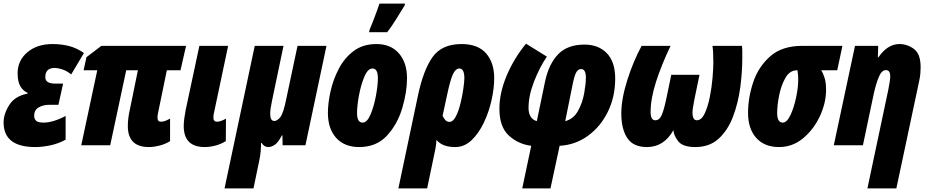

<svg xmlns="http://www.w3.org/2000/svg" viewBox="-23 -808 5156 1068"><path d="M173 10Q212 10 257 0.5Q302 -9 342 -31V-163Q272 -126 219 -126Q188 -126 177.5 -136.5Q167 -147 167 -164Q167 -196 192 -210.5Q217 -225 251 -225H302L328 -343H284Q229 -343 229 -378Q229 -430 280 -430Q300 -430 325 -421.5Q350 -413 373 -394L444 -513Q404 -541 361 -552Q318 -563 269 -563Q183 -563 129 -517Q75 -471 75 -401Q75 -353 90.5 -327.5Q106 -302 130 -292V-287Q60 -274 28.5 -224Q-3 -174 -3 -127Q-3 10 173 10Z M805 10Q831 10 863.5 2Q896 -6 923 -23V-148Q912 -142 899 -136.5Q886 -131 872 -131Q853 -131 853 -154Q853 -162 854 -168Q855 -174 856 -179L905 -417H981L1012 -553H541L458 -490L442 -417H518L429 0H590L679 -417H744L699 -197Q694 -176 691 -152Q688 -128 688 -107Q688 10 805 10Z M1116 10Q1143 10 1174.5 2Q1206 -6 1233 -23L1234 -148Q1204 -131 1184 -131Q1164 -131 1164 -154Q1164 -168 1167 -179L1246 -553H1086L1010 -197Q1006 -176 1002.5 -152Q999 -128 999 -107Q999 10 1116 10Z M1226 240H1387L1419 86Q1425 59 1427 34Q1429 9 1429 -13H1432Q1447 10 1469 10Q1487 10 1506 -3Q1525 -16 1545 -55H1548L1549 0H1676L1793 -553H1632L1569 -256Q1553 -177 1536 -156Q1519 -135 1503 -135Q1480 -135 1480 -175Q1480 -189 1482.5 -206.5Q1485 -224 1490 -247L1554 -553H1394Z M1975 10Q2071 10 2129.5 -53.5Q2188 -117 2214.5 -206.5Q2241 -296 2241 -373Q2241 -459 2196 -511Q2151 -563 2071 -563Q1996 -563 1944.5 -524.5Q1893 -486 1861.5 -425.5Q1830 -365 1815.5 -299.5Q1801 -234 1801 -180Q1801 -92 1847 -41Q1893 10 1975 10ZM1994 -126Q1963 -126 1963 -179Q1963 -220 1974 -278.5Q1985 -337 2004 -382Q2023 -427 2049 -427Q2079 -427 2079 -373Q2079 -333 2068 -274.5Q2057 -216 2038 -171Q2019 -126 1994 -126ZM2030 -629H2131Q2153 -657 2181 -702Q2209 -747 2228 -778L2230 -788H2088Q2084 -775 2073 -745.5Q2062 -716 2050.5 -686Q2039 -656 2033 -643Z M2477 -130Q2463 -130 2453.5 -141Q2444 -152 2439 -164L2462 -271Q2482 -366 2497 -396.5Q2512 -427 2532 -427Q2560 -427 2560 -373Q2560 -355 2554.5 -315.5Q2549 -276 2538.5 -233Q2528 -190 2512.5 -160Q2497 -130 2477 -130ZM2193 240H2353L2391 58Q2395 41 2399.5 16.5Q2404 -8 2405 -30Q2437 10 2509 10Q2560 10 2600 -28Q2640 -66 2668.5 -126Q2697 -186 2711.5 -252Q2726 -318 2726 -373Q2726 -459 2681 -511Q2636 -563 2544 -563Q2435 -563 2383.5 -491Q2332 -419 2302 -277Z M2882 240H3039L3090 3Q3178 -2 3248 -53Q3318 -104 3358.5 -187Q3399 -270 3399 -371Q3399 -464 3352.5 -512Q3306 -560 3228 -560Q3134 -560 3082 -506.5Q3030 -453 3009 -355L2963 -134Q2917 -148 2917 -208Q2917 -276 2948 -355.5Q2979 -435 3019 -493L2903 -565Q2835 -482 2795 -386.5Q2755 -291 2755 -203Q2755 -102 2807.5 -54Q2860 -6 2932 3ZM3121 -134 3164 -347Q3174 -394 3184.5 -409Q3195 -424 3209 -424Q3236 -424 3236 -376Q3236 -342 3226.5 -289Q3217 -236 3192 -191Q3167 -146 3121 -134Z M3576 10Q3670 10 3723 -84Q3724 -56 3749 -23Q3774 10 3845 10Q3924 10 3975 -37Q4026 -84 4054.5 -159.5Q4083 -235 4094.5 -320.5Q4106 -406 4106 -484Q4106 -506 4106 -523Q4106 -540 4104 -553H3940Q3945 -524 3945 -461Q3945 -428 3940.5 -374.5Q3936 -321 3925 -267Q3914 -213 3896.5 -176Q3879 -139 3853 -139Q3829 -139 3829 -183Q3829 -196 3832.5 -215Q3836 -234 3840 -257L3868 -392H3711L3683 -257Q3670 -196 3657.5 -167.5Q3645 -139 3622 -139Q3596 -139 3596 -185Q3596 -259 3626 -352.5Q3656 -446 3707 -553H3546Q3499 -466 3466 -361.5Q3433 -257 3433 -177Q3433 -91 3466 -40.5Q3499 10 3576 10Z M4310 10Q4386 10 4445 -39.5Q4504 -89 4538 -162.5Q4572 -236 4572 -308Q4572 -347 4564.5 -372.5Q4557 -398 4545 -417H4634L4663 -553H4440Q4327 -553 4261 -494.5Q4195 -436 4166.5 -350Q4138 -264 4138 -180Q4138 -92 4183.5 -41Q4229 10 4310 10ZM4331 -126Q4300 -126 4300 -179Q4300 -222 4311 -277.5Q4322 -333 4346 -375Q4370 -417 4410 -417H4413Q4414 -408 4415.5 -396Q4417 -384 4417 -364Q4417 -320 4405 -264Q4393 -208 4373.5 -167Q4354 -126 4331 -126Z M4802 240H4963L5089 -353Q5095 -380 5096.5 -399.5Q5098 -419 5098 -434Q5098 -508 5061 -535.5Q5024 -563 4980 -563Q4914 -563 4863 -489H4860L4862 -553H4733L4615 0H4777L4837 -285Q4849 -340 4865 -379Q4881 -418 4905 -418Q4929 -418 4929 -383Q4929 -370 4925.5 -350Q4922 -330 4918 -308Z"/></svg>

Font: Noto Sans Display Condensed Black
Style: Italic
Weight: 900
Width: 3
Italic angle: -192°
Designer: Monotype Design Team
Foundry: Monotype Imaging Inc.
Version: Version 1.900